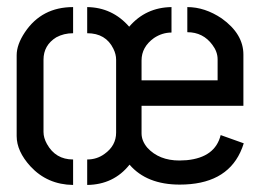

<svg xmlns="http://www.w3.org/2000/svg" viewBox="-20 -524 740 545"><path d="M347.7 -56.6Q396.5 0 490.2 0Q619.1 0 662.1 -91.8Q668 -104.5 671.9 -117.2L606.4 -140.6Q590.8 -77.1 509.8 -69.3Q499 -68.4 489.3 -68.4Q431.6 -68.4 398.4 -104.5Q381.8 -124 381.8 -145.5V-223.6H670.9V-369.1Q670.9 -427.7 609.4 -471.7Q561.5 -503.9 511.7 -503.9V-432.6Q556.6 -432.6 583 -396.5Q597.7 -377 597.7 -355.5V-295.9H381.8V-352.5Q381.8 -390.6 417 -416Q440.4 -431.6 466.8 -431.6V-503.9Q393.6 -502.9 346.7 -448.2Q298.8 -502.9 227.5 -503.9V-429.7Q280.3 -429.7 301.8 -385.7Q309.6 -370.1 309.6 -354.5V-147.5Q309.6 -110.4 276.4 -86.9Q254.9 -71.3 227.5 -71.3V1Q302.7 0 347.7 -56.6ZM27.3 -137.7Q27.3 -94.7 66.4 -51.8Q114.3 0 187.5 1V-71.3Q137.7 -71.3 113.3 -115.2Q103.5 -132.8 103.5 -149.4V-354.5Q103.5 -395.5 139.6 -418Q161.1 -429.7 187.5 -429.7V-503.9Q98.6 -503.9 50.8 -432.6Q27.3 -397.5 27.3 -367.2Z"/></svg>

Font: Post No Bills Colombo
Style: SemiBold
Weight: 700
Designer: Kosala Senevirathne, Siva Puranthara, Lasantha Premarathna, Tharique Azeez
Foundry: Mooniak
Version: Version 1.220 ; ttfautohint (v1.5)